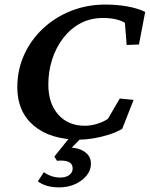

<svg xmlns="http://www.w3.org/2000/svg" viewBox="-20 -602 655 840"><path d="M326.2 8.8Q200.2 8.8 127.9 -52.2Q55.7 -113.3 55.7 -219.7Q55.7 -295.9 85.4 -361.8Q115.2 -427.7 168 -477.1Q220.7 -526.4 290.5 -554.2Q360.4 -582 441.4 -582Q492.2 -582 538.1 -573.7Q584 -565.4 615.2 -549.8L587.9 -407.2L534.2 -405.3L526.4 -502Q509.8 -512.7 484.9 -518.1Q460 -523.4 430.7 -523.4Q375 -523.4 331.1 -499.5Q287.1 -475.6 255.9 -434.6Q224.6 -393.6 208 -341.3Q191.4 -289.1 191.4 -232.4Q191.4 -149.4 234.9 -100.6Q278.3 -51.8 351.6 -51.8Q377.9 -51.8 405.8 -60.5Q433.6 -69.3 452.1 -82L503.9 -170.9L564.5 -165L514.6 -38.1Q487.3 -22.5 454.1 -12.2Q420.9 -2 388.2 3.4Q355.5 8.8 326.2 8.8ZM239.3 217.8Q180.7 217.8 145.5 191.4L171.9 151.4Q188.5 163.1 206.5 168.9Q224.6 174.8 243.2 174.8Q268.6 174.8 283.2 163.6Q297.9 152.3 297.9 134.8Q297.9 117.2 284.7 108.9Q271.5 100.6 247.1 100.6Q233.4 100.6 229.5 101.6L217.8 83L293.9 -11.7H348.6L267.6 70.3L274.4 43Q322.3 43 350.1 62Q377.9 81.1 377.9 114.3Q377.9 142.6 358.9 166Q339.8 189.5 308.6 203.6Q277.3 217.8 239.3 217.8Z"/></svg>

Font: Crimson Pro ExtraLight SemiBold
Style: Italic
Weight: 600
Italic angle: -12°
Version: Version 1.002